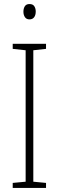

<svg xmlns="http://www.w3.org/2000/svg" viewBox="-20 -931 291 951"><path d="M208 0H43V-25L107 -31V-682L43 -689V-714H208V-689L145 -682V-31L208 -25ZM126 -911Q143 -911 150 -900Q157 -889 157 -874Q157 -856 149 -845.5Q141 -835 126 -835Q111 -835 103.5 -846Q96 -857 96 -873Q96 -889 103 -900Q110 -911 126 -911Z"/></svg>

Font: Noto Sans Lao Condensed ExtraLight
Style: Regular
Weight: 200
Width: 3
Designer: Monotype Design Team
Foundry: Monotype Imaging Inc.
Version: Version 2.003; ttfautohint (v1.8.4.7-5d5b)